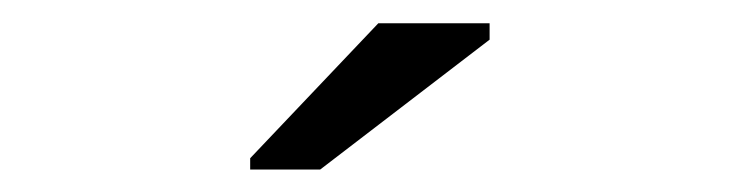

<svg xmlns="http://www.w3.org/2000/svg" viewBox="-20 -733 640 166"><path d="M196.3 -586.4V-596.2L307.1 -712.9H403.3V-698.7L256.8 -586.4Z"/></svg>

Font: Cousine
Style: Regular
Weight: 400
Monospace: yes
Designer: Steve Matteson
Foundry: Monotype Imaging Inc.
Version: Version 1.21